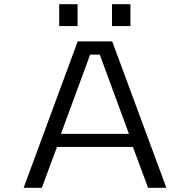

<svg xmlns="http://www.w3.org/2000/svg" viewBox="-20 -898 908 918"><path d="M775.5 0H688L615.5 -195.5H252.5L180 0H93L351.5 -700H516.5ZM411 -637 271.5 -258H596.5L457 -637ZM263 -878H351V-773.5H263ZM515.5 -878H603.5V-773.5H515.5Z"/></svg>

Font: Trispace SemiExpanded Light
Style: Regular
Weight: 300
Width: 6
Designer: Tyler Finck
Foundry: Etcetera Type Company
Version: Version 1.210; ttfautohint (v1.8.3)